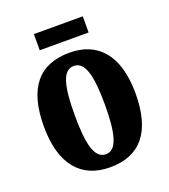

<svg xmlns="http://www.w3.org/2000/svg" viewBox="-129 -779 778 882"><g transform="rotate(-20 260.0 -337.5)"><path d="M138 -606H377V-685H138ZM259 10C407 10 484 -82 484 -270C484 -458 399 -549 262 -549C113 -549 36 -458 36 -270C36 -82 120 10 259 10ZM261 -53C206 -53 187 -128 187 -270C187 -412 205 -485 260 -485C314 -485 334 -412 334 -270C334 -128 315 -53 261 -53Z"/></g></svg>

Font: Noto Serif Devanagari ExtraCondensed ExtraBold
Style: Regular
Weight: 800
Width: 2
Designer: Universal Thirst, Indian Type Foundry and the Monotype Design Team
Foundry: Monotype Imaging Inc.
Version: Version 2.004